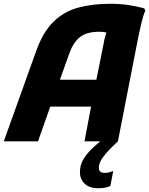

<svg xmlns="http://www.w3.org/2000/svg" viewBox="-35 -748 789 1016"><path d="M-15 0 155 -474Q192 -579 248.5 -633.5Q305 -688 380 -708Q455 -728 548 -728Q599 -728 643.5 -721.5Q688 -715 728 -704L734 -692Q722 -664 712.5 -623.5Q703 -583 697 -553L589 0H412L447 -184H231L166 0ZM332 -466 282 -326H475L514 -520Q516 -535 520 -549.5Q524 -564 528 -576Q509 -580 492 -580Q422 -580 387 -551Q352 -522 332 -466ZM549 236Q535 243 518.5 245.5Q502 248 484 248Q438 248 413 224Q388 200 388 163Q388 125 406.5 94.5Q425 64 452 38.5Q479 13 505 -8L589 0Q539 46 513.5 79Q488 112 488 139Q488 167 519 167Q538 167 560 158H564Z"/></svg>

Font: Kufam
Style: Bold Italic
Weight: 700
Italic angle: -11°
Designer: Artur Schmal
Foundry: Original Type
Version: Version 1.301; ttfautohint (v1.8.3)